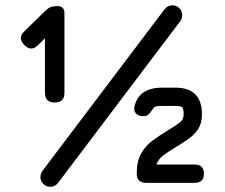

<svg xmlns="http://www.w3.org/2000/svg" viewBox="-20 -690 850 724"><path d="M186.5 -303.5Q149.5 -303.5 149.5 -340V-555.5L166 -562L123 -519.5Q97.5 -494 71.5 -520.5Q45.5 -547.5 72 -572L150 -648.5Q162 -660 171.5 -663.5Q181 -667 195.5 -667Q223 -667 223 -640.5V-340Q223 -303.5 186.5 -303.5ZM169.5 14.5Q154.5 14.5 143.5 3.8Q132.5 -7 132.5 -22Q132.5 -28.5 134.5 -34.5Q136.5 -40.5 139.5 -45L600.5 -655Q612 -670 630.5 -670Q645.5 -670 656.2 -659.2Q667 -648.5 667 -633Q667 -627.5 665.2 -621.2Q663.5 -615 660 -610.5L199 -0.5Q187.5 14.5 169.5 14.5ZM714 -0.5H531Q515 -0.5 505.2 -9Q495.5 -17.5 495.5 -35Q495.5 -82 512.5 -111.5Q529.5 -141 555 -159.8Q580.5 -178.5 605.5 -193.5Q644 -217 658.2 -228.2Q672.5 -239.5 672.5 -259Q672.5 -279.5 667.5 -285Q662.5 -290.5 641 -290.5H591Q578 -290.5 570.2 -289Q562.5 -287.5 558.5 -282Q546.5 -264.5 540 -258.2Q533.5 -252 520 -252Q503 -252 493.2 -261.8Q483.5 -271.5 487 -289Q504.5 -359.5 591 -359.5H641Q741.5 -359.5 741.5 -259Q741.5 -225 726.8 -203Q712 -181 689.2 -165.2Q666.5 -149.5 642.5 -135Q613.5 -117.5 595.5 -103.8Q577.5 -90 569.5 -69.5H714Q749 -69.5 749 -35Q749 -0.5 714 -0.5Z"/></svg>

Font: Jura Light SemiBold
Style: Regular
Weight: 600
Version: Version 5.106